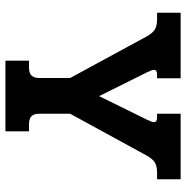

<svg xmlns="http://www.w3.org/2000/svg" viewBox="-9 -678 687 709"><g transform="rotate(90 334.5 -323.5)"><path d="M204 -87H229Q250 -87 259 -96.5Q268 -106 268 -125V-239L116 -519Q103 -543 89.5 -551.5Q76 -560 50 -560H27V-647H269V-560H255Q238 -560 238 -549Q238 -541 246 -525L335 -346L423 -525Q431 -541 431 -549Q431 -560 414 -560H400V-647H642V-560H619Q593 -560 579.5 -551.5Q566 -543 553 -519L400 -239V-124Q400 -105 409.5 -96Q419 -87 440 -87H465V0H204Z"/></g></svg>

Font: Pridi Medium
Style: Regular
Weight: 500
Designer: Katatrad Team
Foundry: CadsonDemak
Version: Version 1.001